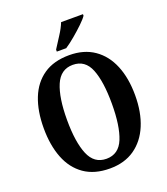

<svg xmlns="http://www.w3.org/2000/svg" viewBox="-166 -1046 1021 1171"><g transform="rotate(-20 344.5 -460.5)"><path d="M345 10Q245 10 179 -36Q113 -82 80.5 -165Q48 -248 48 -359Q48 -470 80.5 -552Q113 -634 179 -679.5Q245 -725 346 -725Q441 -725 507 -679.5Q573 -634 607 -551.5Q641 -469 641 -358Q641 -247 606.5 -164.5Q572 -82 506 -36Q440 10 345 10ZM345 -53Q425 -53 457.5 -133.5Q490 -214 490 -358Q490 -502 458 -582Q426 -662 346 -662Q267 -662 233 -582Q199 -502 199 -358Q199 -214 232.5 -133.5Q266 -53 345 -53ZM283 -784Q303 -816 329.5 -856.5Q356 -897 369 -931H511V-921Q500 -904 471 -876Q442 -848 407.5 -819Q373 -790 344 -771H283Z"/></g></svg>

Font: Noto Serif Khmer Condensed
Style: Bold
Weight: 700
Width: 3
Designer: Danh Hong and the Monotype Design Team
Foundry: Monotype Imaging Inc.
Version: Version 2.004; ttfautohint (v1.8.4.7-5d5b)